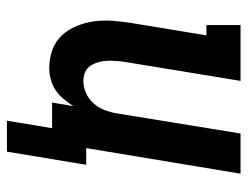

<svg xmlns="http://www.w3.org/2000/svg" viewBox="-98 -472 697 540"><g transform="rotate(90 250.0 -201.5)"><path d="M319 127 340 0H268L278 -60Q269 -46 258 -32.5Q247 -19 232.5 -9.5Q218 0 202 4Q186 8 170 8Q144 8 119.5 -1Q95 -10 78.5 -28Q62 -46 52.5 -69.5Q43 -93 39.5 -118Q36 -143 38 -169.5Q40 -196 44 -222L79 -434H50V-530H207L154 -207Q152 -194 151 -180.5Q150 -167 150.5 -154.5Q151 -142 154.5 -130Q158 -118 164.5 -108Q171 -98 182.5 -93Q194 -88 207 -88Q225 -88 241.5 -95.5Q258 -103 270 -116.5Q282 -130 288.5 -146.5Q295 -163 298 -180L355 -530H468L396 -96H443L406 127Z"/></g></svg>

Font: Iosevka Slab
Style: Bold Italic
Weight: 700
Italic angle: -9°
Monospace: yes
Designer: Belleve Invis
Foundry: Belleve Invis
Version: Version 11.1.0; ttfautohint (v1.8.3)